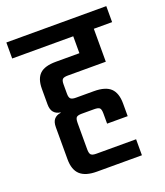

<svg xmlns="http://www.w3.org/2000/svg" viewBox="-140 -707 676 789"><g transform="rotate(-20 198.5 -313.0)"><path d="M-20 -626H417V-556H337V-412H171Q154 -412 148 -406.5Q142 -401 142 -384V-343Q142 -327 148 -321Q154 -315 171 -315H249Q300 -315 322.5 -293.5Q345 -272 345 -226V-171H255V-215Q255 -234 249 -239.5Q243 -245 225 -245H171Q154 -245 148 -239.5Q142 -234 142 -215V-100Q142 -82 148 -76Q154 -70 171 -70H345V0H148Q99 0 75.5 -21.5Q52 -43 52 -89V-229Q52 -253 62.5 -264.5Q73 -276 91 -278V-280Q73 -282 62.5 -294Q52 -306 52 -329V-397Q52 -441 73.5 -461.5Q95 -482 144 -482H247V-556H-20Z"/></g></svg>

Font: Teko Light
Style: Regular
Weight: 400
Version: Version 2.000;gftools[0.9.28.dev9+g7d2139d.d20230707]